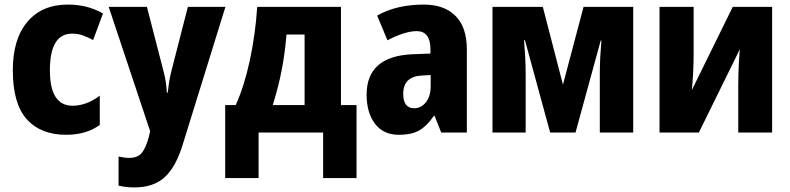

<svg xmlns="http://www.w3.org/2000/svg" viewBox="-20 -579 3452 839"><path d="M269 10Q357 10 416 -33V-161Q358 -117 297 -117Q198 -117 198 -272Q198 -432 295 -432Q320 -432 341.5 -424.5Q363 -417 387 -404L430 -520Q363 -559 277 -559Q163 -559 99.5 -483.5Q36 -408 36 -272Q36 -126 97 -58Q158 10 269 10Z M455 -549 636 -6 631 17Q618 66 600 88.5Q582 111 545 111Q532 111 520 109Q508 107 498 105V232Q528 240 567 240Q651 240 700 195Q749 150 779 51L965 -549H801L728 -265Q722 -240 718.5 -217.5Q715 -195 713 -174H709Q708 -196 704.5 -220Q701 -244 695 -266L622 -549Z M1311 -428V-120H1172Q1197 -200 1211 -273Q1225 -346 1232 -428ZM1470 -549H1104Q1096 -428 1071.5 -314.5Q1047 -201 1010 -120H964V199H1110V0H1392V199H1538V-120H1470Z M1862 -251V-204Q1862 -158 1841 -132Q1820 -106 1790 -106Q1742 -106 1742 -169Q1742 -245 1824 -249ZM1832 -559Q1713 -559 1628 -511L1673 -403Q1750 -443 1801 -443Q1861 -443 1861 -363V-345L1784 -342Q1582 -334 1582 -165Q1582 -87 1618.5 -38.5Q1655 10 1723 10Q1780 10 1813.5 -10Q1847 -30 1876 -73H1879L1908 0H2020V-363Q2020 -460 1970.5 -509.5Q1921 -559 1832 -559Z M2747 -549H2530L2440 -209L2352 -549H2132V0H2277V-253Q2277 -294 2275 -331Q2273 -368 2270 -403H2274L2384 0H2495L2605 -402H2608Q2605 -368 2603 -330Q2601 -292 2601 -256V0H2747Z M3011 -549H2862V0H3034L3213 -364Q3210 -331 3208 -288.5Q3206 -246 3206 -208V0H3354V-549H3182L3003 -185Q3007 -220 3009 -263Q3011 -306 3011 -342Z"/></svg>

Font: Noto Sans Display SemiCondensed Extra
Style: Regular
Weight: 800
Width: 4
Designer: Monotype Design Team
Foundry: Monotype Imaging Inc.
Version: Version 1.900